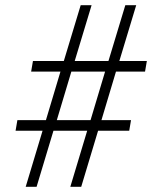

<svg xmlns="http://www.w3.org/2000/svg" viewBox="-20 -720 586 740"><path d="M427 -444 371 -257H485L478 -216H358L293 0H251L316 -216H186L121 0H79L144 -216H40L47 -257H157L213 -444H100L107 -485H226L291 -700H333L268 -485H398L463 -700H505L440 -485H546L539 -444ZM385 -444H255L199 -257H329Z"/></svg>

Font: KoHo Light
Style: Italic
Weight: 300
Italic angle: -10°
Version: Version 1.000; ttfautohint (v1.6)